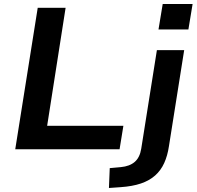

<svg xmlns="http://www.w3.org/2000/svg" viewBox="-20 -744 980 957"><path d="M56 0 168 -705H307L215 -117H595L576 0ZM770 -597 791 -724H940L919 -597ZM523 193 527 94 582 89Q626 85 651.5 63Q677 41 684 -3L762 -494H898L822 -15Q815 32 798.5 68.5Q782 105 753.5 130.5Q725 156 682.5 170.5Q640 185 580 189Z"/></svg>

Font: Nunito Sans 10pt SemiExpanded
Style: Bold Italic
Weight: 700
Width: 6
Italic angle: -9°
Designer: Vernon Adams
Foundry: Vernon Adams
Version: Version 3.101;gftools[0.9.27]